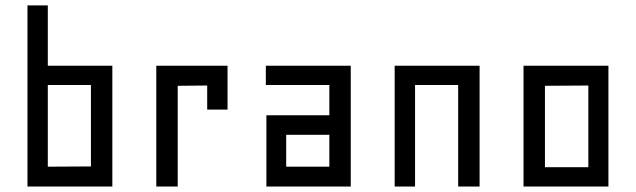

<svg xmlns="http://www.w3.org/2000/svg" viewBox="-20 -680 2318 700"><path d="M154.3 -440.4H389.6V0H80.1V-660.2H154.3ZM154.3 -72.3 311.5 -73.2V-370.1H154.3Z M735.4 -368.2 627.9 -367.2V0H549.8V-440.4H809.6V-280.3H735.4Z M1180.7 -259.8V-370.1H949.2V-440.4H1258.8V0H951.2V-259.8ZM1180.7 -188.5H1023.4V-72.3H1180.7Z M1728.5 0V-440.4H1418.9V0H1493.2V-370.1H1650.4V0Z M1888.7 0V-440.4H2198.2V0ZM2125 -368.2 1966.8 -367.2V-70.3H2125Z"/></svg>

Font: Geo
Style: Regular
Weight: 500
Version: Version 001.2